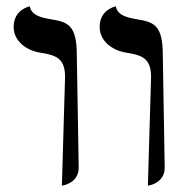

<svg xmlns="http://www.w3.org/2000/svg" viewBox="-20 -579 597 605"><path d="M446 6C446 6 499 0 499 -51L493 -406C493 -504 462 -510 407 -519C386 -523 350 -529 345 -559C345 -559 294 -550 294 -494C294 -453 329 -421 378 -413C431 -405 456 -393 456 -336ZM175 6C175 6 228 0 228 -51L222 -406C222 -504 191 -510 136 -519C115 -523 79 -529 74 -559C74 -559 23 -550 23 -494C23 -453 58 -421 107 -413C160 -405 185 -393 185 -336Z"/></svg>

Font: Libertinus Serif Display
Style: Regular
Weight: 400
Designer: Philipp H. Poll
Foundry: Khaled Hosny
Version: Version 6.1